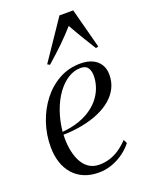

<svg xmlns="http://www.w3.org/2000/svg" viewBox="-146 -842 712 926"><g transform="rotate(-20 210.0 -379.0)"><path d="M373 -78.5Q356 -56 329 -35.8Q302 -15.5 268.5 -3Q235 9.5 198.5 9.5Q156 9.5 123 -4.5Q90 -18.5 67.2 -44.5Q44.5 -70.5 32.8 -106.2Q21 -142 21 -186Q21 -249.5 41 -308.5Q61 -367.5 97.2 -414.2Q133.5 -461 183 -488.2Q232.5 -515.5 292 -515.5Q328.5 -515.5 354 -503.5Q379.5 -491.5 393 -469.5Q406.5 -447.5 406.5 -417Q406.5 -380.5 391.5 -350.2Q376.5 -320 349 -296.5Q321.5 -273 283.5 -256.5Q245.5 -240 199 -230.8Q152.5 -221.5 99.5 -220.5Q97.5 -184 103 -149.2Q108.5 -114.5 122 -86.5Q135.5 -58.5 158.2 -42Q181 -25.5 213.5 -25.5Q242.5 -25.5 268.2 -33.8Q294 -42 317.8 -58.2Q341.5 -74.5 363.5 -97.5ZM286.5 -495Q253 -495 222 -475.8Q191 -456.5 165.5 -421.5Q140 -386.5 123 -339Q106 -291.5 100 -235Q150 -239.5 188.2 -253.2Q226.5 -267 254.2 -287.5Q282 -308 299.5 -332.8Q317 -357.5 325.5 -384.5Q334 -411.5 334 -438Q334 -463 323.5 -479Q313 -495 286.5 -495ZM153.5 -559.5 141.5 -566.5 278 -768H348.5L402.5 -563L389.5 -559.5Q369.5 -591.5 349.2 -624.8Q329 -658 302.5 -705Q270.5 -669 236.8 -636Q203 -603 153.5 -559.5Z"/></g></svg>

Font: Merriweather 144pt Light
Style: Italic
Weight: 300
Italic angle: -7.8°
Version: Version 2.101